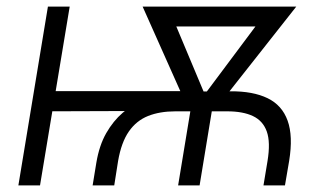

<svg xmlns="http://www.w3.org/2000/svg" viewBox="-20 -561 971 581"><path d="M260.3 0 271.5 -68.4Q280.3 -121.1 301.5 -158.2Q322.8 -195.3 351.3 -219.7Q379.9 -244.1 411.1 -258.1Q442.4 -272 471.7 -277.8Q501 -283.7 522.5 -283.7L677.7 -284.7Q745.6 -285.2 789.6 -263.9Q833.5 -242.7 850.3 -196Q867.2 -149.4 855 -74.2L842.3 0H777.3L789.6 -74.2Q798.8 -130.4 787.4 -162.8Q775.9 -195.3 745.6 -209.7Q715.3 -224.1 667.5 -224.1H510.7Q463.4 -224.1 428 -210Q392.6 -195.8 369.9 -163.1Q347.2 -130.4 337.4 -74.2L325.7 0ZM35.6 0 125 -541H190.9L101.1 0ZM110.4 -224.1 120.1 -285.2H543.5L533.7 -225.6ZM519 0 564.5 -275.9H629.4L584 0ZM552.2 -225.6 411.6 -541H488.3L613.8 -241.7L600.6 -225.6ZM582 -225.6 575.7 -243.7 797.9 -541H876.5L627.9 -225.6ZM459.5 -481 469.7 -541H828.1L818.4 -481Z"/></svg>

Font: Inter 17pt Light
Style: Italic
Weight: 300
Italic angle: -9.3988°
Version: Version 4.001;git-66647c0bb